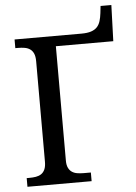

<svg xmlns="http://www.w3.org/2000/svg" viewBox="-57 -883 658 927"><g transform="rotate(-5 272.0 -419.5)"><path d="M512.2 -664.1H233.9V-109.9Q233.9 -87.9 240.5 -74.5Q247.1 -61 258.3 -53.7Q269.5 -46.4 284.4 -44.2Q299.3 -42 315.9 -42H349.1V0H38.1V-42H50.8Q67.9 -42 82.8 -44.4Q97.7 -46.9 108.9 -54.4Q120.1 -62 126.5 -76.2Q132.8 -90.3 132.8 -113.8V-600.1Q132.8 -623.5 126.5 -637.7Q120.1 -651.9 108.9 -659.4Q97.7 -667 82.8 -669.4Q67.9 -671.9 50.8 -671.9H38.1V-713.9H361.8Q391.1 -713.9 409.4 -720Q427.7 -726.1 438.5 -737.8Q449.2 -749.5 454.3 -766.4Q459.5 -783.2 461.9 -804.2L465.8 -838.9H518.1Z"/></g></svg>

Font: Droid Serif
Style: Regular
Weight: 400
Designer: Monotype Design team
Foundry: Monotype Imaging Inc.
Version: Version 1.03